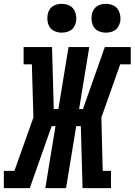

<svg xmlns="http://www.w3.org/2000/svg" viewBox="-46 -980 701 1000"><path d="M-26 0V-90H29L128 -368L120 -645H77V-735H225L234 -412H258L311 -735H419L366 -412H386L500 -735H635V-645H580L482 -368L489 -90H532V0H384L375 -323H351L298 0H190L243 -323H223L109 0ZM505 -810Q488 -810 471 -816.5Q454 -823 444.5 -836.5Q435 -850 432 -867.5Q429 -885 432 -903Q434 -916 440.5 -927.5Q447 -939 457.5 -946.5Q468 -954 480.5 -957Q493 -960 506 -960Q523 -960 540 -953.5Q557 -947 566.5 -933.5Q576 -920 579.5 -902.5Q583 -885 580 -867Q577 -854 571 -842.5Q565 -831 554 -823.5Q543 -816 530.5 -813Q518 -810 505 -810ZM275 -810Q258 -810 241 -816.5Q224 -823 214.5 -836.5Q205 -850 202 -867.5Q199 -885 202 -903Q204 -916 210.5 -927.5Q217 -939 227.5 -946.5Q238 -954 250.5 -957Q263 -960 276 -960Q293 -960 310 -953.5Q327 -947 336.5 -933.5Q346 -920 349.5 -902.5Q353 -885 350 -867Q347 -854 341 -842.5Q335 -831 324 -823.5Q313 -816 300.5 -813Q288 -810 275 -810Z"/></svg>

Font: Iosevka HT Extrabold Extended
Style: Italic
Weight: 800
Width: 7
Italic angle: -9°
Monospace: yes
Designer: Belleve Invis
Foundry: Belleve Invis
Version: Version 32.3.0; ttfautohint (v1.8.4)